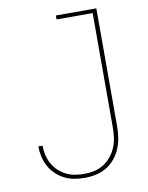

<svg xmlns="http://www.w3.org/2000/svg" viewBox="-84 -796 668 865"><g transform="rotate(-10 250.0 -363.5)"><path d="M234 8Q210 8 186.5 4Q163 0 142 -10.5Q121 -21 103.5 -37.5Q86 -54 74.5 -74.5Q63 -95 57.5 -118.5Q52 -142 52 -165V-168H71V-166Q71 -145 76 -124Q81 -103 91 -84.5Q101 -66 117 -51Q133 -36 152 -26.5Q171 -17 192 -13.5Q213 -10 234 -10Q257 -10 280.5 -15Q304 -20 323.5 -32.5Q343 -45 358 -63.5Q373 -82 382 -103.5Q391 -125 394 -148.5Q397 -172 397 -195V-717H232V-735H417V-195Q417 -169 413 -143.5Q409 -118 399 -94Q389 -70 372 -49.5Q355 -29 333 -16Q311 -3 285.5 2.5Q260 8 234 8Z"/></g></svg>

Font: Iosevka Curly Thin
Style: Regular
Weight: 100
Monospace: yes
Designer: Belleve Invis
Foundry: Belleve Invis
Version: Version 22.1.2; ttfautohint (v1.8.4)